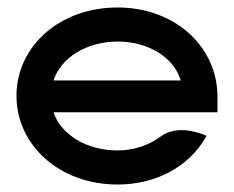

<svg xmlns="http://www.w3.org/2000/svg" viewBox="-20 -482 625 513"><path d="M24 -226C24 -95 138 11 294 11C398 11 482 -37 526 -109L532 -119L522 -123C521 -123 455 -152 409 -117C378 -94 338 -80 294 -80C212 -80 143 -122 123 -182H561V-224C561 -356 449 -462 294 -462C138 -462 24 -357 24 -226ZM123 -267C142 -327 211 -371 294 -371C377 -371 445 -328 463 -267Z"/></svg>

Font: Charger Sport
Style: BdExt
Weight: 700
Designer: Jasper
Foundry: Cannot Into Space Fonts
Version: Version 1.1